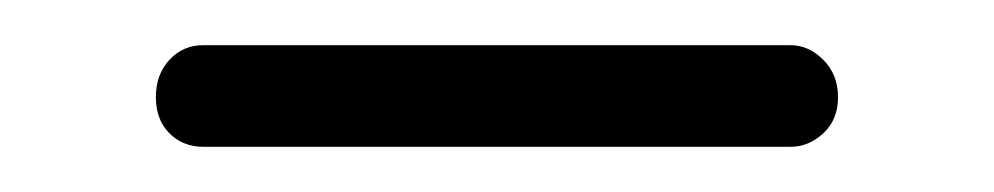

<svg xmlns="http://www.w3.org/2000/svg" viewBox="-20 -283 440 85"><path d="M49 -240Q49 -250 55 -256.5Q61 -263 70 -263H330Q338 -263 344.5 -256.5Q351 -250 351 -240Q351 -230 344.5 -224Q338 -218 330 -218H70Q61 -218 55 -224Q49 -230 49 -240Z"/></svg>

Font: AkaAcidDosis
Style: Light
Weight: 300
Designer: Edgar Tolentino, Pablo Impallari, Igino Marini, Aka-Acid
Foundry: Edgar Tolentino, Pablo Impallari, Igino Marini, Aka-Acid
Version: Version 1.007